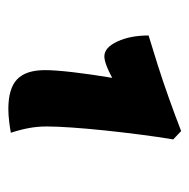

<svg xmlns="http://www.w3.org/2000/svg" viewBox="-17 -833 454 460"><g transform="rotate(90 210.0 -603.0)"><path d="M314 -791Q308 -755 302.5 -712.5Q297 -670 292.5 -627Q288 -584 285.5 -547.5Q283 -511 283 -488Q283 -467 286.5 -447Q290 -427 298 -402Q288 -400 271.5 -398Q255 -396 241 -396Q192 -396 170 -417Q148 -438 148 -484Q148 -508 153 -551Q158 -594 166.5 -645Q175 -696 185 -743L262 -703Q217 -674 188 -657Q159 -640 142 -633Q125 -626 115 -626Q94 -626 79.5 -657Q65 -688 65 -732Q95 -741 134.5 -753.5Q174 -766 216 -781Q258 -796 294 -810Z"/></g></svg>

Font: Merienda Black
Style: Regular
Weight: 900
Designer: Eduardo Rodriguez Tunni
Foundry: Eduardo Rodriguez Tunni
Version: Version 2.001